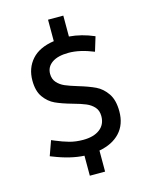

<svg xmlns="http://www.w3.org/2000/svg" viewBox="-126 -855 800 1020"><g transform="rotate(-15 274.0 -345.0)"><path d="M323 -32V84H239V-26Q163 -30 73 -66L60 -71L89 -152L108 -144Q146 -128 180 -118.5Q214 -109 255 -109Q313 -109 346.5 -134.5Q380 -160 380 -206Q380 -237 363 -256Q346 -275 320 -286Q294 -297 250 -309Q193 -325 158.5 -341Q124 -357 99.5 -391Q75 -425 75 -483Q75 -551 116 -597.5Q157 -644 239 -656V-774H323V-659Q390 -654 460 -624L436 -545Q360 -576 299 -576Q239 -576 207 -553.5Q175 -531 175 -493Q175 -464 192 -445Q209 -426 233.5 -415.5Q258 -405 301 -392Q358 -375 393.5 -358Q429 -341 454 -304.5Q479 -268 479 -206Q479 -134 437.5 -89.5Q396 -45 323 -32Z"/></g></svg>

Font: Telex
Style: Regular
Weight: 400
Designer: Andres Torresi
Foundry: Andres Torresi
Version: Version 1.100